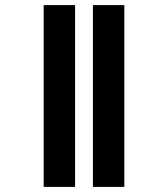

<svg xmlns="http://www.w3.org/2000/svg" viewBox="-20 -682 607 752"><path d="M151 -662H274V50H151ZM344 -662H467V50H344Z"/></svg>

Font: Noto Sans Sinhala ExtraCondensed ExtraBold
Style: Regular
Weight: 800
Width: 2
Designer: Jelle Bosma - Monotype Design Team
Foundry: Monotype Imaging Inc.
Version: Version 2.006; ttfautohint (v1.8.4.7-5d5b)